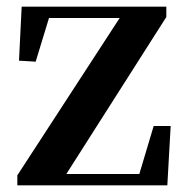

<svg xmlns="http://www.w3.org/2000/svg" viewBox="-20 -556 557 576"><path d="M32 0H482L492 -178H441L398 -34H179L479 -505V-536H45L37 -374L87 -371L127 -502H339L32 -30Z"/></svg>

Font: GenRyuMin2 TW B
Style: Regular
Weight: 700
Version: Version 2.100;PS 2.1;hotconv 16.6.51;makeotf.lib2.5.65220 DE